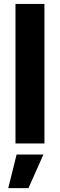

<svg xmlns="http://www.w3.org/2000/svg" viewBox="-20 -748 312 1001"><path d="M211.7 -727.5V0H60.7V-727.5ZM22.9 233 66.6 57.6H206.4L128.3 233Z"/></svg>

Font: Inter V
Style: 
Weight: 400
Designer: Rasmus Andersson
Foundry: rsms
Version: Version 4.000;git-a3f224843